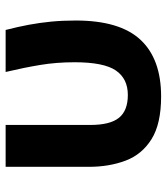

<svg xmlns="http://www.w3.org/2000/svg" viewBox="25 -611 595 685"><g transform="rotate(-90 322.5 -268.5)"><path d="M320.8 8.8Q223.1 8.8 168.5 -25.4Q113.8 -59.6 91.8 -118.2Q69.8 -176.8 69.8 -249V-545.9H219.2V-244.1Q219.2 -172.9 244.9 -141.4Q270.5 -109.9 326.2 -109.9Q384.3 -109.9 413.6 -152.8Q442.9 -195.8 442.9 -299.8Q442.9 -364.7 433.3 -422.4Q423.8 -480 408.2 -545.9H558.1Q569.3 -502.4 576.7 -462.9Q584 -423.3 587.9 -383.1Q591.8 -342.8 591.8 -295.9Q591.8 -138.7 523.2 -64.9Q454.6 8.8 320.8 8.8Z"/></g></svg>

Font: Wonky
Style: Regular
Weight: 400
Designer: Monotype Design Team
Foundry: Monotype Imaging Inc.
Version: Version 3.000